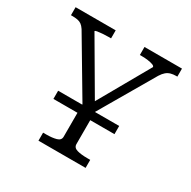

<svg xmlns="http://www.w3.org/2000/svg" viewBox="-158 -863 1009 1016"><g transform="rotate(30 346.0 -355.0)"><path d="M162 -281H535V-231H162ZM309 -306 319 -267 106 -626Q96 -641 85.5 -648.5Q75 -656 61 -658.5Q47 -661 29 -661H21V-710H266V-661H251Q232 -661 214 -659.5Q196 -658 183.5 -656Q171 -654 171 -650L371 -308L345 -307L534 -640Q534 -647 522 -651.5Q510 -656 492 -658.5Q474 -661 455 -661H442V-710H671V-661H663Q646 -661 631.5 -657Q617 -653 605 -643Q593 -633 581 -614L378 -266L387 -306V-85Q387 -63 411.5 -56Q436 -49 474 -49H492V0H204V-49H223Q260 -49 284.5 -56Q309 -63 309 -85Z"/></g></svg>

Font: Roboto Serif Light
Style: Regular
Weight: 300
Designer: Greg Gazdowicz
Foundry: Commercial Type
Version: Version 1.008